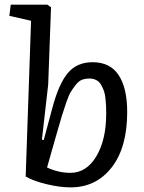

<svg xmlns="http://www.w3.org/2000/svg" viewBox="-20 -787 614 821"><path d="M282.2 14.2Q234.9 14.2 178.7 0.5Q122.6 -13.2 89.8 -32.2L112.8 -698.2L20 -719.2L25.9 -767.1H182.1L198.2 -755.9L186 -424.8L159.2 -189.9L167 -188L204.1 -326.2Q231.9 -430.2 270.8 -475.6Q309.6 -521 376 -521Q451.2 -521 487.5 -465.6Q523.9 -410.2 523.9 -308.1Q523.9 -155.8 457.3 -70.8Q390.6 14.2 282.2 14.2ZM362.8 -451.2Q344.7 -451.2 330.6 -445.8Q316.4 -440.4 304 -424.3Q291.5 -408.2 283 -394.5Q274.4 -380.9 263.2 -348.4Q252 -315.9 245.6 -294.7Q239.3 -273.4 225.6 -226.6Q223.1 -217.8 221.7 -212.9Q220.2 -208 218 -200.2Q215.8 -192.4 213.9 -186L181.2 -70.8Q230 -47.9 280.8 -47.9Q349.6 -47.9 391.8 -118.4Q434.1 -189 434.1 -300.8Q434.1 -319.3 433.6 -331.8Q433.1 -344.2 431.2 -364.3Q429.2 -384.3 424.6 -397.5Q419.9 -410.6 412.4 -424.1Q404.8 -437.5 392.1 -444.3Q379.4 -451.2 362.8 -451.2Z"/></svg>

Font: Literata Book
Style: Italic
Weight: 400
Italic angle: -3°
Designer: Latin by Veronika Burian and Jose Scaglione. Greek by Irene Vlachou. Cyrillic by Vera Evstafieva
Foundry: TypeTogether
Version: Version 1.003;PS 001.003;hotconv 1.0.88;makeotf.lib2.5.64775